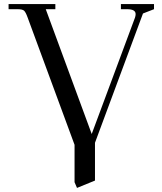

<svg xmlns="http://www.w3.org/2000/svg" viewBox="-20 -722 793 940"><path d="M22 -677V-702H251V-677H204L429 -66L641 -636Q644 -645 644 -653Q644 -677 602 -677H572V-702H734V-677L680 -656L445 -23V162L357 198L345 170V-13L115 -637Q106 -662 98 -669.5Q90 -677 66 -677Z"/></svg>

Font: Dihjauti
Style: Bold
Weight: 700
Designer: T. Christopher White
Version: Version 3.0.0